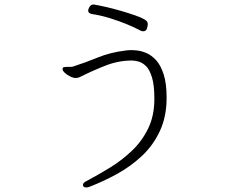

<svg xmlns="http://www.w3.org/2000/svg" viewBox="-20 -768 1040 847"><path d="M395 -748Q419 -744 451 -736.5Q483 -729 515.5 -719.5Q548 -710 575.5 -700.5Q603 -691 618 -682Q632 -674 632 -662Q632 -656 628.5 -643Q625 -630 611 -630Q606 -630 600 -633Q576 -646 541 -660.5Q506 -675 466 -687.5Q426 -700 386 -706Q369 -709 369 -721Q369 -723 369.5 -725Q370 -727 371 -730Q378 -748 391 -748ZM290 -473Q298 -473 301 -474Q354 -491 410.5 -514Q467 -537 533 -545Q540 -546 546.5 -546.5Q553 -547 560 -547Q569 -547 587 -545Q605 -543 627 -533.5Q649 -524 669 -502Q689 -480 702 -440Q715 -400 715 -337Q715 -254 685.5 -190.5Q656 -127 606.5 -80.5Q557 -34 496 -0.5Q435 33 372 57Q369 58 366 58.5Q363 59 361 59Q346 59 346 48Q346 38 361 31Q412 4 465 -28.5Q518 -61 562.5 -103.5Q607 -146 634 -202Q661 -258 661 -332Q661 -392 650.5 -426.5Q640 -461 624 -476.5Q608 -492 591 -496.5Q574 -501 562 -501Q503 -501 446.5 -479Q390 -457 332 -428Q325 -424 314 -424Q303 -424 289 -431Q275 -438 265.5 -447Q256 -456 256 -463Q256 -471 262.5 -472Q269 -473 276 -473Z"/></svg>

Font: Moon Stars Kai HW Light
Style: Regular
Weight: 300
Designer: GuiWonder
Version: Version 1.101